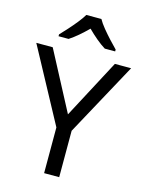

<svg xmlns="http://www.w3.org/2000/svg" viewBox="-137 -1026 840 1107"><g transform="rotate(15 283.0 -472.0)"><path d="M283 -363 469 -714H566L328 -277V0H238V-273L0 -714H98ZM327 -944Q339 -922 361.5 -894.5Q384 -867 408.5 -840.5Q433 -814 452 -795V-784H390Q364 -800 336 -823.5Q308 -847 281 -874Q254 -847 227 -824Q200 -801 174 -784H114V-795Q133 -815 156.5 -841Q180 -867 202 -894.5Q224 -922 237 -944Z"/></g></svg>

Font: Noto Sans Old Italic
Style: Regular
Weight: 400
Designer: Monotype Design Team
Foundry: Monotype Imaging Inc.
Version: Version 2.003; ttfautohint (v1.8.4.7-5d5b)